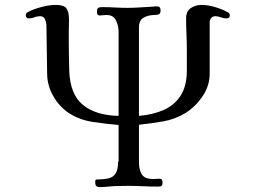

<svg xmlns="http://www.w3.org/2000/svg" viewBox="-20 -759 1040 782"><path d="M916 -697Q916 -684 903 -684Q891 -684 879.5 -688.5Q868 -693 857 -693Q846 -693 840 -685.5Q834 -678 834 -667V-459Q834 -410 805.5 -367.5Q777 -325 736 -299Q693 -273 644 -264.5Q595 -256 546 -251V-98Q546 -68 557.5 -49Q569 -30 603 -30Q610 -30 617 -30.5Q624 -31 631 -31Q638 -31 640 -26Q642 -21 642 -15Q642 -5 638 -2Q634 1 624 1Q593 1 562.5 -0.5Q532 -2 502 -2Q488 -2 474 -1.5Q460 -1 446 -1Q431 0 416 1.5Q401 3 386 3Q368 3 368 -14Q368 -18 368 -22Q368 -26 372 -28Q402 -28 421.5 -32.5Q441 -37 451 -52.5Q461 -68 461 -101H463V-250Q413 -254 357.5 -262.5Q302 -271 260 -299Q221 -325 196.5 -368.5Q172 -412 172 -459L169 -659Q168 -671 162.5 -682Q157 -693 143 -693Q131 -693 120 -688.5Q109 -684 98 -684Q85 -684 85 -697Q85 -706 94 -710Q116 -722 149 -730.5Q182 -739 207 -739Q241 -739 251 -724.5Q261 -710 261 -679L260 -617Q260 -580 260.5 -544Q261 -508 262 -472Q265 -375 317.5 -332Q370 -289 463 -287V-633Q462 -657 451.5 -677.5Q441 -698 413 -698Q406 -698 399.5 -697Q393 -696 387 -696Q379 -696 377 -700Q375 -704 375 -711Q375 -723 379.5 -726.5Q384 -730 396 -730Q422 -730 448 -728.5Q474 -727 500 -727Q526 -727 552 -729Q578 -731 604 -732Q608 -733 612 -733Q616 -733 620 -733Q634 -733 634 -717Q634 -704 627.5 -701Q621 -698 610 -698Q585 -698 565.5 -687.5Q546 -677 546 -648V-287Q604 -292 647.5 -311.5Q691 -331 716 -370Q741 -409 741 -472V-556Q741 -588 739.5 -620.5Q738 -653 738 -685Q738 -713 757 -726Q776 -739 801 -739Q826 -739 855 -730.5Q884 -722 906 -710Q916 -706 916 -697Z"/></svg>

Font: Kaisei Decol
Style: Regular
Weight: 400
Designer: Font-Kai, 金井和夫
Foundry: KAZUO KANAI
Version: Version 5.003